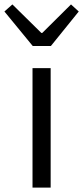

<svg xmlns="http://www.w3.org/2000/svg" viewBox="-53 -848 376 868"><path d="M94 -540H176V0H94ZM-33 -796 3 -828 134 -699H138L268 -828L303 -796L177 -640H95Z"/></svg>

Font: Source Han Sans CN Normal
Style: Regular
Weight: 350
Designer: Ryoko NISHIZUKA 西塚涼子 (kana, bopomofo & ideographs); Paul D. Hunt (Latin, Greek & Cyrillic); Sandoll Communications 산돌커뮤니
Foundry: Adobe
Version: Version 2.004;hotconv 1.0.118;makeotfexe 2.5.65603